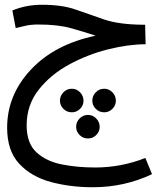

<svg xmlns="http://www.w3.org/2000/svg" viewBox="-20 -516 699 807"><path d="M619 216 591 148Q489 188 380 188Q305 188 239.5 175Q174 162 133 124Q92 86 92 11Q92 -74 142 -138Q192 -202 270 -244.5Q348 -287 434 -308.5Q520 -330 592 -330L590 -412H581Q480 -413 418 -434Q356 -455 299 -475.5Q242 -496 156 -496Q90 -496 32 -472L46 -398Q66 -403 88.5 -408Q111 -413 141 -413Q223 -413 278.5 -397.5Q334 -382 382 -366Q210 -330 110 -223.5Q10 -117 10 21Q10 118 61 172.5Q112 227 194 249Q276 271 370 271Q503 271 619 216ZM282 -44Q302 -44 316.5 -58.5Q331 -73 331 -93Q331 -113 316.5 -128Q302 -143 282 -143Q261 -143 246.5 -128Q232 -113 232 -93Q232 -73 246.5 -58.5Q261 -44 282 -44ZM418 -44Q438 -44 452.5 -58.5Q467 -73 467 -93Q467 -113 452.5 -128Q438 -143 418 -143Q397 -143 382.5 -128Q368 -113 368 -93Q368 -73 382.5 -58.5Q397 -44 418 -44ZM350 66Q370 66 384.5 51.5Q399 37 399 17Q399 -3 384.5 -18Q370 -33 350 -33Q329 -33 314.5 -18Q300 -3 300 17Q300 37 314.5 51.5Q329 66 350 66Z"/></svg>

Font: Noto Sans Arabic UI
Style: Regular
Weight: 400
Designer: Nadine Chahine - Monotype Design Team
Foundry: Monotype Imaging Inc.
Version: Version 1.900